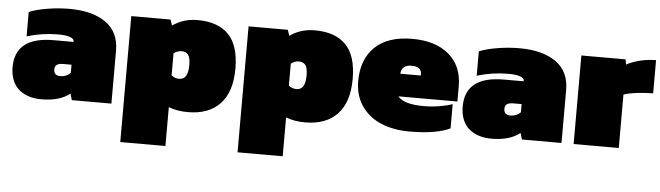

<svg xmlns="http://www.w3.org/2000/svg" viewBox="-45 -654 3521 1024"><g transform="rotate(5 1715.5 -142.0)"><path d="M182.1 9.8Q147 9.8 117.4 0.7Q87.9 -8.3 64.7 -26.9Q41.5 -45.4 28.3 -76.4Q15.1 -107.4 15.1 -147.9Q15.1 -310.1 221.2 -310.1H327.1V-314.9Q327.1 -327.1 305.2 -335Q283.2 -342.8 242.2 -342.8Q157.2 -342.8 75.2 -317.9V-448.2Q113.3 -464.4 173.3 -474.1Q233.4 -483.9 290 -483.9Q413.6 -483.9 485.4 -433.6Q557.1 -383.3 557.1 -283.2V0H345.2L335 -34.2Q280.3 9.8 182.1 9.8ZM272.9 -122.1Q305.2 -122.1 327.1 -144V-188H283.2Q259.8 -188 248.8 -180.2Q237.8 -172.4 237.8 -154.8Q237.8 -122.1 272.9 -122.1Z M622.1 200.2V-474.1H832L842.8 -442.9Q900.9 -483.9 976.1 -483.9Q1085.9 -483.9 1142.8 -425.5Q1199.7 -367.2 1199.7 -243.2Q1199.7 -118.2 1138.9 -54.2Q1078.1 9.8 966.8 9.8Q908.7 9.8 863.8 -7.8V200.2ZM905.8 -163.1Q953.1 -163.1 953.1 -240.2Q953.1 -280.8 941.2 -295.9Q929.2 -311 905.8 -311Q884.3 -311 863.8 -295.9V-178.2Q881.3 -163.1 905.8 -163.1Z M1250 200.2V-474.1H1460L1470.7 -442.9Q1528.8 -483.9 1604 -483.9Q1713.9 -483.9 1770.8 -425.5Q1827.6 -367.2 1827.6 -243.2Q1827.6 -118.2 1766.8 -54.2Q1706.1 9.8 1594.7 9.8Q1536.6 9.8 1491.7 -7.8V200.2ZM1533.7 -163.1Q1581.1 -163.1 1581.1 -240.2Q1581.1 -280.8 1569.1 -295.9Q1557.1 -311 1533.7 -311Q1512.2 -311 1491.7 -295.9V-178.2Q1509.3 -163.1 1533.7 -163.1Z M2152.8 9.8Q2067.9 9.8 2002 -17.6Q1936 -44.9 1897 -100.8Q1857.9 -156.7 1857.9 -234.9Q1857.9 -351.1 1926.8 -417.5Q1995.6 -483.9 2127 -483.9Q2250.5 -483.9 2322.5 -423.1Q2394.5 -362.3 2394.5 -252.9V-171.9H2078.6Q2110.8 -131.8 2217.8 -131.8Q2260.3 -131.8 2302.5 -138.9Q2344.7 -146 2370.6 -155.8V-25.9Q2296.4 9.8 2152.8 9.8ZM2078.6 -293H2188V-301.8Q2188 -318.4 2175.5 -329.6Q2163.1 -340.8 2134.8 -340.8Q2106.4 -340.8 2092.5 -327.6Q2078.6 -314.5 2078.6 -293Z M2591.8 9.8Q2556.6 9.8 2527.1 0.7Q2497.6 -8.3 2474.4 -26.9Q2451.2 -45.4 2438 -76.4Q2424.8 -107.4 2424.8 -147.9Q2424.8 -310.1 2630.9 -310.1H2736.8V-314.9Q2736.8 -327.1 2714.8 -335Q2692.9 -342.8 2651.9 -342.8Q2566.9 -342.8 2484.9 -317.9V-448.2Q2522.9 -464.4 2583 -474.1Q2643.1 -483.9 2699.7 -483.9Q2823.2 -483.9 2895 -433.6Q2966.8 -383.3 2966.8 -283.2V0H2754.9L2744.6 -34.2Q2689.9 9.8 2591.8 9.8ZM2682.6 -122.1Q2714.8 -122.1 2736.8 -144V-188H2692.9Q2669.4 -188 2658.4 -180.2Q2647.5 -172.4 2647.5 -154.8Q2647.5 -122.1 2682.6 -122.1Z M3031.7 0V-474.1H3268.6L3273.4 -446.8Q3301.3 -462.4 3344 -473.1Q3386.7 -483.9 3430.7 -483.9V-306.2Q3390.1 -306.2 3345 -300.8Q3299.8 -295.4 3273.4 -286.1V0Z"/></g></svg>

Font: Kanit Black
Style: Regular
Weight: 900
Designer: Katatrad Team
Foundry: CadsonDemak
Version: Version 1.000;PS 001.000;hotconv 1.0.88;makeotf.lib2.5.64775